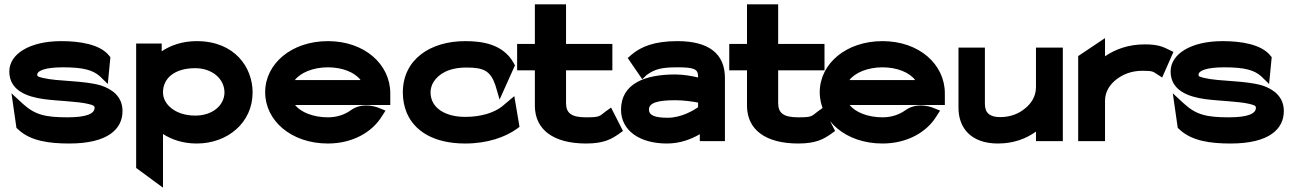

<svg xmlns="http://www.w3.org/2000/svg" viewBox="-20 -652 5980 887"><path d="M63 -55C120 0 209 11 300 11C480 11 546 -57 546 -139C546 -206 498 -240 447 -257C366 -281 248 -275 178 -292C153 -298 152 -300 152 -307C152 -325 188 -341 271 -341C366 -341 409 -328 441 -300L478 -264L490 -388L484 -395C442 -448 347 -462 263 -462C116 -462 23 -402 23 -322C23 -234 104 -205 183 -194C252 -185 336 -184 387 -172C412 -166 417 -163 417 -154C417 -127 380 -110 292 -110C188 -110 141 -122 85 -173L33 -221L56 -61Z M727 -415V-451H609V124L733 215V-33C773 -7 825 11 889 11C1031 11 1147 -85 1147 -225C1147 -341 1064 -462 889 -462C823 -462 769 -443 727 -415ZM733 -225C733 -292 788 -337 882 -337C961 -337 1017 -287 1017 -225C1017 -169 966 -118 882 -118C790 -118 733 -170 733 -225Z M1783 -167V-221C1783 -355 1664 -462 1495 -462C1326 -462 1205 -357 1205 -226C1205 -95 1325 11 1495 11C1607 11 1699 -40 1745 -116L1761 -141L1734 -152C1734 -152 1661 -186 1601 -143C1572 -122 1536 -110 1495 -110C1428 -110 1370 -133 1343 -167ZM1342 -282C1368 -316 1426 -341 1495 -341C1563 -341 1620 -317 1646 -282Z M1841 -225C1841 -192 1847 -160 1859 -131C1894 -48 1982 11 2129 11C2233 11 2315 -19 2368 -57L2380 -66L2356 -208L2299 -160C2263 -132 2204 -112 2129 -112C2043 -112 1969 -149 1969 -226C1969 -242 1974 -258 1982 -272C2006 -311 2054 -340 2135 -340C2215 -340 2246 -325 2269 -257L2288 -192L2359 -350L2353 -361C2304 -449 2207 -462 2129 -462C1966 -462 1841 -376 1841 -225Z M2858 -47 2803 -155 2779 -138C2748 -115 2754 -110 2688 -110C2620 -110 2595 -129 2595 -176V-327H2809V-449H2595V-632H2451V-449H2369V-327H2451V-160C2453 -54 2535 11 2688 11C2772 11 2807 -11 2840 -34Z M2880 -384 2947 -286 2968 -306C3007 -334 3039 -341 3110 -341C3186 -341 3205 -333 3205 -299V-294C3180 -300 3140 -308 3099 -308C2958 -308 2849 -265 2849 -145C2849 -49 2935 11 3061 11C3124 11 3175 -10 3213 -32V0H3329V-292C3329 -404 3254 -462 3110 -462C3003 -462 2942 -437 2897 -399ZM2978 -146C2978 -177 3019 -189 3099 -189C3138 -189 3180 -183 3205 -178V-157C3186 -143 3128 -108 3065 -108C3003 -108 2978 -120 2978 -146Z M3838 -47 3783 -155 3759 -138C3728 -115 3734 -110 3668 -110C3600 -110 3575 -129 3575 -176V-327H3789V-449H3575V-632H3431V-449H3349V-327H3431V-160C3433 -54 3515 11 3668 11C3752 11 3787 -11 3820 -34Z M4345 -167V-221C4345 -355 4226 -462 4057 -462C3888 -462 3767 -357 3767 -226C3767 -95 3887 11 4057 11C4169 11 4261 -40 4307 -116L4323 -141L4296 -152C4296 -152 4223 -186 4163 -143C4134 -122 4098 -110 4057 -110C3990 -110 3932 -133 3905 -167ZM3904 -282C3930 -316 3988 -341 4057 -341C4125 -341 4182 -317 4208 -282Z M4408 -154C4408 -60 4467 11 4590 11C4664 11 4721 -12 4766 -44V0H4890V-432H4766V-249C4766 -206 4743 -172 4713 -149C4687 -128 4650 -111 4600 -111C4552 -111 4530 -131 4530 -172V-432H4408Z M5379 -423C5353 -435 5332 -447 5269 -447C5192 -447 5132 -424 5085 -392V-476L4961 -393V0H5085V-187C5085 -230 5109 -264 5140 -287C5168 -308 5206 -325 5258 -325C5306 -325 5307 -321 5324 -310L5349 -294L5401 -412Z M5428 -55C5485 0 5574 11 5665 11C5845 11 5911 -57 5911 -139C5911 -206 5863 -240 5812 -257C5731 -281 5613 -275 5543 -292C5518 -298 5517 -300 5517 -307C5517 -325 5553 -341 5636 -341C5731 -341 5774 -328 5806 -300L5843 -264L5855 -388L5849 -395C5807 -448 5712 -462 5628 -462C5481 -462 5388 -402 5388 -322C5388 -234 5469 -205 5548 -194C5617 -185 5701 -184 5752 -172C5777 -166 5782 -163 5782 -154C5782 -127 5745 -110 5657 -110C5553 -110 5506 -122 5450 -173L5398 -221L5421 -61Z"/></svg>

Font: Charger
Style: Hemi
Weight: 900
Designer: Jasper
Foundry: Cannot Into Space Fonts
Version: Version 0.99